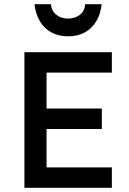

<svg xmlns="http://www.w3.org/2000/svg" viewBox="-20 -900 620 920"><path d="M97 0V-650H516V-552H203V-380H468V-282H203V-98H516V0ZM306 -726Q261 -726 226.5 -744.5Q192 -763 171.5 -797.5Q151 -832 145 -880H224Q227 -847 250 -829Q273 -811 306 -811Q339 -811 362.5 -829Q386 -847 388 -880H467Q462 -832 441 -797.5Q420 -763 386 -744.5Q352 -726 306 -726Z"/></svg>

Font: Sometype Mono SemiBold
Style: Regular
Weight: 600
Designer: Ryoichi Tsunekawa
Foundry: Dharma Type
Version: Version 1.001